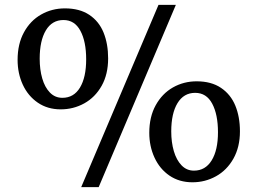

<svg xmlns="http://www.w3.org/2000/svg" viewBox="-20 -771 1060 791"><path d="M386.5 0H314.5L633 -751H704.5ZM52.5 -524.5Q52.5 -590 78.8 -638Q105 -686 149.5 -711.2Q194 -736.5 247.5 -736.5Q308 -736.5 348 -709.8Q388 -683 406.8 -636.5Q425.5 -590 425.5 -530.5Q425.5 -465 398.8 -417.5Q372 -370 327.2 -345.2Q282.5 -320.5 230 -320.5Q176 -320.5 135.8 -348Q95.5 -375.5 74 -422Q52.5 -468.5 52.5 -524.5ZM335 -526.5Q335 -600 311.2 -644.2Q287.5 -688.5 241.5 -688.5Q194.5 -688.5 169 -646Q143.5 -603.5 143.5 -529Q143.5 -484.5 154 -448Q164.5 -411.5 185.5 -389.8Q206.5 -368 237 -368Q284 -368 309.5 -410.2Q335 -452.5 335 -526.5ZM595 -224Q595 -289.5 621.5 -337.5Q648 -385.5 692.5 -410.8Q737 -436 790 -436Q850.5 -436 890.5 -409Q930.5 -382 949.5 -335.8Q968.5 -289.5 968.5 -230Q968.5 -165 941.5 -117.2Q914.5 -69.5 869.8 -44.8Q825 -20 773 -20Q718.5 -20 678.2 -47.5Q638 -75 616.5 -121.8Q595 -168.5 595 -224ZM878 -226Q878 -299.5 854.2 -344Q830.5 -388.5 784 -388.5Q737 -388.5 711.2 -346Q685.5 -303.5 685.5 -229.5Q685.5 -185 696.2 -148.2Q707 -111.5 728 -89.8Q749 -68 779 -68Q826 -68 852 -110.2Q878 -152.5 878 -226Z"/></svg>

Font: Merriweather 12pt
Style: Regular
Weight: 400
Designer: Eben Sorkin
Foundry: Eben Sorkin
Version: Version 2.100